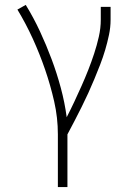

<svg xmlns="http://www.w3.org/2000/svg" viewBox="-20 -548 540 783"><path d="M216 215V0Q216 -68 201 -134Q186 -200 164 -264Q142 -328 114 -389.5Q86 -451 51 -509L85 -528Q117 -476 143 -420Q169 -364 190.5 -306.5Q212 -249 228 -189.5Q244 -130 252 -70Q268 -101 283 -133Q298 -165 312.5 -197.5Q327 -230 340 -263Q353 -296 364 -329.5Q375 -363 383 -398Q391 -433 391 -468V-520H431V-468Q431 -437 424.5 -406Q418 -375 409 -344.5Q400 -314 388.5 -284.5Q377 -255 365 -226Q353 -197 340 -168.5Q327 -140 313 -112Q299 -84 284.5 -56Q270 -28 255 0V215Z"/></svg>

Font: Iosevka SS04 Extralight
Style: Regular
Weight: 200
Monospace: yes
Designer: Belleve Invis
Foundry: Belleve Invis
Version: Version 19.0.0; ttfautohint (v1.8.4)